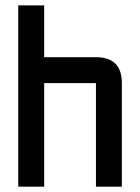

<svg xmlns="http://www.w3.org/2000/svg" viewBox="-20 -704 528 724"><path d="M48.8 -683.6H146.5V-488.3H341.8Q439.5 -488.3 439.5 -390.6V0H341.8V-390.6H146.5V0H48.8Z"/></svg>

Font: BabelStone Runic Staveless
Style: Regular
Weight: 400
Designer: Andrew West
Foundry: BabelStone
Version: Version 3.002 March 14, 2022